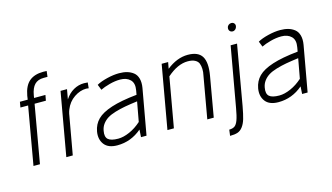

<svg xmlns="http://www.w3.org/2000/svg" viewBox="-100 -1085 2784 1611"><g transform="rotate(-15 1292.0 -279.5)"><path d="M350.1 -742.2Q372.1 -742.2 379.9 -741.2L374 -691.9H340.8Q289.6 -691.9 261.5 -662.6Q233.4 -633.3 223.1 -573.2L219.2 -549.8H317.9L309.1 -502H210.9L123 0H66.9L154.8 -502H87.9L96.2 -549.8H164.1L168.9 -583Q184.1 -667.5 229 -704.8Q273.9 -742.2 350.1 -742.2Z M655.3 -561Q665.5 -561 688 -559.1L683.1 -509.8Q663.6 -512.2 661.1 -512.2Q608.4 -512.2 556.4 -477.1Q504.4 -441.9 480 -379.9Q474.1 -366.7 469.2 -344.2L468.3 -337.9L408.2 0H352.1L449.2 -549.8H505.4L490.2 -464.8Q520.5 -511.7 563.7 -536.4Q606.9 -561 655.3 -561ZM468.3 -337.9V-336.9Z M960.9 -565.9Q999.5 -565.9 1030.3 -557.1Q1061 -548.3 1084.7 -529.5Q1108.4 -510.7 1117.9 -476.6Q1127.4 -442.4 1119.6 -396L1048.8 0H1001L1004.9 -64.9Q911.6 15.1 793 15.1Q714.4 15.1 679.9 -29.5Q645.5 -74.2 656.7 -141.1Q667.5 -202.1 708.3 -242.9Q749 -283.7 833.7 -311.3Q918.5 -338.9 1056.6 -353L1063 -389.2Q1074.2 -450.2 1043 -481.2Q1011.7 -512.2 956.1 -512.2Q911.6 -512.2 862.5 -499Q813.5 -485.8 782.7 -470.2L763.7 -518.1Q798.8 -538.1 855.7 -552Q912.6 -565.9 960.9 -565.9ZM711.9 -132.8Q702.1 -81.1 726.8 -59.1Q751.5 -37.1 814 -37.1Q859.4 -37.1 913.3 -60.8Q967.3 -84.5 1015.6 -127.9L1046.9 -298.8Q982.9 -290.5 938.5 -282.5Q894 -274.4 851.1 -261.5Q808.1 -248.5 781.2 -231.7Q754.4 -214.8 735.8 -189.9Q717.3 -165 711.9 -132.8Z M1557.6 -565.9Q1648.4 -565.9 1680.7 -512.2Q1712.9 -458.5 1693.4 -347.2L1632.8 0H1576.7L1640.6 -362.8Q1647.5 -392.6 1646.5 -419.7Q1645.5 -446.8 1637.5 -467.5Q1629.4 -488.3 1605.7 -500.7Q1582 -513.2 1543.5 -513.2Q1455.6 -513.2 1362.8 -431.2L1286.6 0H1230.5L1327.6 -549.8H1383.8L1373.5 -494.1Q1463.9 -565.9 1557.6 -565.9Z M1979.5 -729Q1996.1 -729 2005.1 -717.8Q2014.2 -706.5 2010.7 -690.9Q2008.3 -677.2 1998 -667.7Q1987.8 -658.2 1974.6 -658.2Q1958 -658.2 1948.7 -669.9Q1939.5 -681.6 1942.4 -698.2Q1944.3 -711.4 1955.1 -720.2Q1965.8 -729 1979.5 -729ZM1732.4 130.9Q1763.2 130.4 1780.5 117.9Q1797.9 105.5 1810.3 71.8Q1822.8 38.1 1834.5 -29.8L1926.8 -549.8H1982.4L1891.6 -30.8Q1879.4 37.1 1867.7 76.2Q1856 115.2 1836.7 140.6Q1817.4 166 1792 174.6Q1766.6 183.1 1725.6 183.1Z M2360.4 -565.9Q2398.9 -565.9 2429.7 -557.1Q2460.4 -548.3 2484.1 -529.5Q2507.8 -510.7 2517.3 -476.6Q2526.9 -442.4 2519 -396L2448.2 0H2400.4L2404.3 -64.9Q2311 15.1 2192.4 15.1Q2113.8 15.1 2079.3 -29.5Q2044.9 -74.2 2056.2 -141.1Q2066.9 -202.1 2107.7 -242.9Q2148.4 -283.7 2233.2 -311.3Q2317.9 -338.9 2456.1 -353L2462.4 -389.2Q2473.6 -450.2 2442.4 -481.2Q2411.1 -512.2 2355.5 -512.2Q2311 -512.2 2262 -499Q2212.9 -485.8 2182.1 -470.2L2163.1 -518.1Q2198.2 -538.1 2255.1 -552Q2312 -565.9 2360.4 -565.9ZM2111.3 -132.8Q2101.6 -81.1 2126.2 -59.1Q2150.9 -37.1 2213.4 -37.1Q2258.8 -37.1 2312.7 -60.8Q2366.7 -84.5 2415 -127.9L2446.3 -298.8Q2382.3 -290.5 2337.9 -282.5Q2293.5 -274.4 2250.5 -261.5Q2207.5 -248.5 2180.7 -231.7Q2153.8 -214.8 2135.3 -189.9Q2116.7 -165 2111.3 -132.8Z"/></g></svg>

Font: Stilu Light
Style: Italic
Weight: 300
Italic angle: -10°
Designer: Genilson Lima Santos
Foundry: Genilson Lima Santos
Version: Version 1.200;PS 001.200;hotconv 1.0.88;makeotf.lib2.5.64775